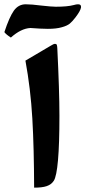

<svg xmlns="http://www.w3.org/2000/svg" viewBox="-87 -862 392 882"><path d="M29.8 -583.5C45.4 -498.5 56.2 -410.2 61.5 -317.9C66.9 -225.6 69.3 -119.6 69.8 0C118.2 0 144.5 -7.8 160.2 -31.7C177.2 -58.6 186 -158.2 186 -329.6C186 -409.2 182.6 -512.2 176.3 -639.6C175.8 -651.9 173.8 -658.2 171.4 -659.2C168.9 -660.2 167 -660.6 166 -660.6C161.6 -660.6 154.8 -657.7 146.5 -652.3ZM31.2 -842.3C8.8 -842.3 -9.3 -832.5 -23.4 -813C-37.1 -793.5 -51.8 -760.7 -66.9 -714.4C-62 -707.5 -52.2 -699.2 -37.1 -689.5C-5.9 -717.3 23.9 -731.9 52.7 -733.4C85 -731 111.8 -729.5 132.8 -729.5C158.7 -729.5 180.2 -731.9 196.8 -736.8C213.4 -741.2 225.6 -747.1 233.4 -753.4C241.2 -759.8 250 -769.5 259.8 -782.2C274.9 -802.2 283.7 -817.4 285.2 -828.1V-831.1C285.2 -838.4 280.8 -842.3 271.5 -842.3C266.1 -842.3 259.8 -841.3 252 -838.9C231.9 -833.5 204.6 -831.1 169.4 -831.1C156.2 -831.1 134.3 -833 103.5 -836.4C72.8 -840.3 48.8 -842.3 31.2 -842.3Z"/></svg>

Font: Sahel
Style: Bold
Weight: 700
Foundry: Saber Rastikerdar (saber.rastikerdar@gmail.com)
Version: Version 3.4.0